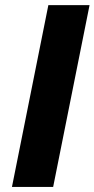

<svg xmlns="http://www.w3.org/2000/svg" viewBox="-20 -740 374 760"><path d="M27.3 0 171.4 -719.7H334.5L190.4 0Z"/></svg>

Font: Reddit Sans ExtraBold
Style: Italic
Weight: 800
Italic angle: -11.25°
Designer: Stephen Hutchings
Version: Version 1.013